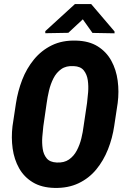

<svg xmlns="http://www.w3.org/2000/svg" viewBox="-20 -922 625 952"><path d="M563.5 -411.1 546.4 -297.9Q537.6 -237.3 515.4 -181.4Q493.2 -125.5 457.3 -81.8Q421.4 -38.1 369.6 -13.4Q317.9 11.2 250.5 9.8Q186 8.3 142.6 -18.1Q99.1 -44.4 74.7 -87.9Q50.3 -131.3 42.7 -185.5Q35.2 -239.7 42 -296.4L59.1 -409.7Q68.4 -470.2 90.1 -526.4Q111.8 -582.5 148.4 -627.2Q185.1 -671.9 236.8 -697.3Q288.6 -722.7 356.9 -720.7Q421.4 -719.2 464.6 -692.1Q507.8 -665 532 -620.8Q556.2 -576.7 563.5 -522Q570.8 -467.3 563.5 -411.1ZM394.5 -296.4 411.6 -411.6Q414.6 -434.6 417 -464.8Q419.4 -495.1 415.3 -524.2Q411.1 -553.2 395.3 -573Q379.4 -592.8 345.7 -594.2Q308.1 -596.7 283.7 -579.3Q259.3 -562 244.9 -533.4Q230.5 -504.9 222.9 -472.4Q215.3 -439.9 211.4 -410.6L194.8 -295.9Q191.9 -272.9 189.7 -242.9Q187.5 -212.9 191.7 -184.3Q195.8 -155.8 211.7 -136.7Q227.5 -117.7 261.2 -116.2Q297.9 -114.3 322 -131.1Q346.2 -147.9 360.8 -175.8Q375.5 -203.6 383.3 -235.6Q391.1 -267.6 394.5 -296.4ZM432.1 -901.9 547.9 -766.1V-756.8L438.5 -758.8L390.6 -826.2L318.8 -759.3L204.6 -757.3V-767.6L351.6 -901.9Z"/></svg>

Font: Roboto Condensed ExtraBold
Style: Italic
Weight: 800
Italic angle: -12°
Designer: Christian Robertson
Foundry: Google
Version: Version 3.008; 2023